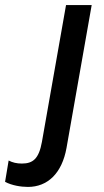

<svg xmlns="http://www.w3.org/2000/svg" viewBox="-120 -540 408 756"><path d="M-10 196C67 196 124 143 142 42L241 -520H140L45 19C33 85 10 104 -34 104C-54 104 -71 100 -86 92L-100 176C-74 190 -38 196 -10 196Z"/></svg>

Font: Fixel Text 20240404 Medium
Style: Italic
Weight: 500
Width: 4
Italic angle: -10°
Designer: AlfaBravo + MacPaw
Foundry: Kyrylo Tkachov, Marchela Mozhyna, Serhii Makarenko, Maria Weinstein, Zakhar Kryvoshyya
Version: Version 1.211;Glyphs 3.2 (3225)